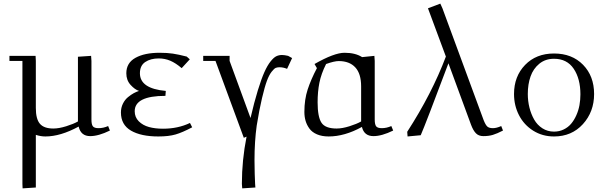

<svg xmlns="http://www.w3.org/2000/svg" viewBox="-20 -748 3345 1062"><path d="M32.2 -411.1V-439H176.8L178.2 -411.1V-150.9Q178.2 -89.4 200.9 -63.2Q223.6 -37.1 274.9 -37.1Q306.2 -37.1 346.7 -49.8Q387.2 -62.5 411.1 -76.2V-434.1L483.9 -439L485.8 -411.1V-86.9Q485.8 -59.1 493.9 -49.1Q502 -39.1 524.9 -39.1Q552.2 -39.1 578.1 -50.8L587.9 -25.9Q524.9 4.9 479 4.9Q427.2 4.9 415 -47.9Q314.5 6.8 231 6.8Q205.6 6.8 178.2 -2V289.1L105 293.9L104 269V-411.1Z M648.9 -126Q648.9 -152.3 659.9 -174.6Q670.9 -196.8 688 -210.7Q705.1 -224.6 720 -232.7Q734.9 -240.7 749 -245.1Q726.1 -252.4 702.4 -278.3Q678.7 -304.2 678.7 -342.8Q678.7 -399.9 729 -428Q779.3 -456.1 862.8 -456.1Q904.8 -456.1 936 -451.4Q967.3 -446.8 1012.7 -435.1L1029.8 -419.9L984.9 -371.1Q951.7 -399.4 921.9 -412.1Q892.1 -424.8 857.9 -424.8Q813 -424.8 783.4 -405Q753.9 -385.3 753.9 -342.8Q753.9 -257.8 897 -245.1L895 -217.8Q725.1 -217.8 725.1 -132.8Q725.1 -99.6 747.6 -77.1Q770 -54.7 804 -45.4Q837.9 -36.1 881.8 -36.1Q964.4 -36.1 1030.8 -67.9L1043 -43.9Q988.8 -15.1 950.9 -4.2Q913.1 6.8 856 6.8Q759.8 6.8 704.3 -25.6Q648.9 -58.1 648.9 -126Z M1104 -411.1V-439H1250V-411.1L1365.7 -95.2Q1386.2 -183.6 1406 -247.8Q1425.8 -312 1442.4 -349.1Q1459 -386.2 1476.6 -408.2Q1494.1 -430.2 1508.5 -437Q1522.9 -443.8 1539.6 -443.8Q1553.2 -443.8 1573.7 -439L1595.7 -426.8L1567.9 -367.2Q1546.9 -376 1525.9 -376Q1514.2 -376 1505.4 -372.6Q1496.6 -369.1 1482.4 -351.1Q1468.3 -333 1456.3 -300.8Q1444.3 -268.6 1429.2 -205.1Q1414.1 -141.6 1399.9 -53.2Q1387.7 34.7 1387.7 138.2Q1387.7 175.3 1388.9 212.9Q1390.1 250.5 1391.1 269.5L1392.6 289.1L1319.8 293.9L1317.9 269Q1317.9 138.7 1343.8 7.8L1328.6 14.2L1171.9 -411.1Z M1663.6 -128.9Q1663.6 -197.8 1681.9 -253.4Q1700.2 -309.1 1732.9 -371.1L1719.7 -394Q1828.6 -456.1 1885.7 -456.1Q1945.3 -456.1 1982.9 -432.1L2050.8 -439L2052.7 -411.1V-86.9Q2052.7 -59.1 2060.8 -49.1Q2068.8 -39.1 2091.8 -39.1Q2118.7 -39.1 2144.5 -50.8L2154.8 -25.9Q2091.8 4.9 2045.9 4.9Q1994.1 4.9 1981.9 -45.9Q1886.2 6.8 1797.9 6.8Q1760.7 6.8 1733.4 -4.9Q1706.1 -16.6 1691.4 -36.9Q1676.8 -57.1 1670.2 -79.8Q1663.6 -102.5 1663.6 -128.9ZM1736.8 -182.1Q1736.8 -101.6 1758.1 -69.3Q1779.3 -37.1 1841.8 -37.1Q1873 -37.1 1913.3 -49.8Q1953.6 -62.5 1977.5 -76.2V-270Q1977.5 -340.3 1945.3 -375.2Q1913.1 -410.2 1853.5 -410.2Q1829.1 -410.2 1783.7 -394Q1756.3 -339.4 1746.6 -290Q1736.8 -240.7 1736.8 -182.1Z M2232.4 -19Q2369.1 -230.5 2446.3 -435.1L2347.2 -702.1L2415.5 -728L2427.2 -702.1L2655.3 -83Q2666 -56.2 2676 -47.6Q2686 -39.1 2706.5 -39.1Q2726.6 -39.1 2752.4 -50.8L2762.2 -25.9Q2729 -8.8 2706.3 -2Q2683.6 4.9 2653.3 4.9Q2627.9 4.9 2612.5 -10.7Q2597.2 -26.4 2585.4 -58.1L2460.4 -397.9Q2334.5 -62.5 2307.1 0L2234.4 6.8Z M2823.2 -228Q2823.2 -325.7 2884.5 -388.9Q2945.8 -452.1 3044.4 -452.1Q3144 -452.1 3205.1 -389.6Q3266.1 -327.1 3266.1 -228Q3266.1 -129.4 3204.1 -61.3Q3142.1 6.8 3044.4 6.8Q2980.5 6.8 2929.4 -25.1Q2878.4 -57.1 2850.8 -110.6Q2823.2 -164.1 2823.2 -228ZM2899.4 -228Q2899.4 -189.5 2908.4 -153.1Q2917.5 -116.7 2934.6 -86.7Q2951.7 -56.6 2980.2 -38.3Q3008.8 -20 3044.4 -20Q3073.7 -20 3098.1 -32Q3122.6 -43.9 3139.2 -63.7Q3155.8 -83.5 3167.7 -110.1Q3179.7 -136.7 3185.1 -166Q3190.4 -195.3 3190.4 -226.1Q3190.4 -312.5 3153.3 -367.7Q3116.2 -422.9 3044.4 -422.9Q2996.6 -422.9 2963.1 -395.5Q2929.7 -368.2 2914.6 -325.2Q2899.4 -282.2 2899.4 -228Z"/></svg>

Font: Dehuti
Style: Book
Weight: 400
Version: Version 1.2